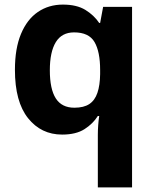

<svg xmlns="http://www.w3.org/2000/svg" viewBox="-20 -576 673 836"><path d="M406 11Q406 -9 407.5 -30Q409 -51 412 -71H406Q385 -37.4 348 -13.7Q311 10 250.6 10Q159.1 10 102.1 -61.5Q45 -133 45 -272.2Q45 -365 71.4 -428.3Q97.8 -491.7 144.9 -523.8Q192 -556 254 -556Q314 -556 351.7 -532.9Q389.4 -509.7 412 -476H416L429 -546H555V240H406ZM303.8 -107Q345 -107 369 -123Q393 -139 404.1 -171.6Q415.3 -204.3 416 -253V-271Q416 -351 391.5 -393Q367 -435 302.4 -435Q249 -435 223 -392.5Q197 -350 197 -270Q197 -188 223 -147.5Q249 -107 303.8 -107Z"/></svg>

Font: Noto Sans Gujarati
Style: Regular
Weight: 400
Designer: Jelle Bosma - Monotype Design Team, Universal Thirst
Foundry: Monotype Imaging Inc.
Version: Version 2.102